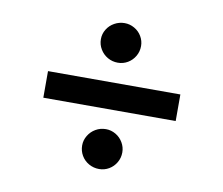

<svg xmlns="http://www.w3.org/2000/svg" viewBox="-62 -605 760 653"><g transform="rotate(10 318.0 -278.0)"><path d="M546.9 -232.4H89.8V-324.2H546.9ZM248 -95.7Q248 -113.8 257.6 -129.6Q267.1 -145.5 283.2 -154.8Q299.3 -164.1 318.4 -164.1Q336.4 -164.1 352.3 -154.8Q368.2 -145.5 377.4 -129.6Q386.7 -113.8 386.7 -95.7Q386.7 -76.7 377.4 -60.8Q368.2 -44.9 352.5 -35.6Q336.9 -26.4 318.4 -26.4Q299.3 -26.4 283 -35.6Q266.6 -44.9 257.3 -60.8Q248 -76.7 248 -95.7ZM248 -462.9Q248 -481 257.6 -496.6Q267.1 -512.2 283.4 -521.2Q299.8 -530.3 318.4 -530.3Q336.4 -530.3 352.3 -521.2Q368.2 -512.2 377.4 -496.6Q386.7 -481 386.7 -462.9Q386.7 -443.8 377.4 -428Q368.2 -412.1 352.5 -402.8Q336.9 -393.6 318.4 -393.6Q299.3 -393.6 283.2 -402.8Q267.1 -412.1 257.6 -428Q248 -443.8 248 -462.9Z"/></g></svg>

Font: Pretendard Std Medium
Style: Regular
Weight: 500
Designer: Base glyphs from Inter by Rasmus Andersson; Hangeul glyphs from Noto Sans CJK(Source Han Sans) by Jang Soo-young and Kan
Foundry: Kil Hyung-jin
Version: Version 1.309